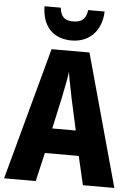

<svg xmlns="http://www.w3.org/2000/svg" viewBox="-62 -988 719 1034"><g transform="rotate(5 298.0 -471.0)"><path d="M461 -942H372C366 -891 339 -874 297 -874C252 -874 230 -891 224 -942H136C138 -831 199 -771 297 -771C392 -771 458 -837 461 -942ZM426 0H596L399 -715H194L0 0H171L207 -155H390ZM326 -454 362 -290H235L271 -455C281 -503 293 -561 298 -601C304 -561 317 -499 326 -454Z"/></g></svg>

Font: Noto Sans Thai Looped Condensed ExtraBold
Style: Regular
Weight: 800
Width: 3
Designer: Sasikarn Vongin, Ben Mitchell
Foundry: The Fontpad Ltd
Version: Version 1.001